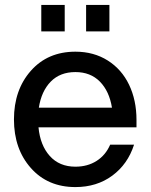

<svg xmlns="http://www.w3.org/2000/svg" viewBox="-20 -740 606 772"><path d="M283.2 12.2Q171.9 12.2 104 -64.5Q36.1 -141.1 36.1 -259.8Q36.1 -378.4 104 -455.3Q171.9 -532.2 283.2 -532.2Q356.9 -532.2 413.1 -496.8Q469.2 -461.4 499 -399.2Q528.8 -336.9 528.8 -257.8V-228H134.8Q141.6 -155.8 180.2 -112.8Q218.8 -69.8 283.2 -69.8Q332 -69.8 368.4 -93Q404.8 -116.2 422.9 -158.2H519Q493.7 -79.6 431.4 -33.7Q369.1 12.2 283.2 12.2ZM136.2 -307.1H430.2Q419.4 -373.5 381.6 -411.9Q343.8 -450.2 283.2 -450.2Q221.7 -450.2 184.1 -411.9Q146.5 -373.5 136.2 -307.1ZM146 -613.8V-720.2H240.2V-613.8ZM326.2 -613.8V-720.2H419.9V-613.8Z"/></svg>

Font: Aspekta 450
Style: Regular
Weight: 450
Designer: Ivo Dolenc
Version: Version 2.000